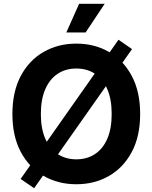

<svg xmlns="http://www.w3.org/2000/svg" viewBox="-20 -969 810 1020"><path d="M385.4 9.8Q289 9.8 212.1 -34.2Q135.1 -78.2 90.5 -161.7Q45.9 -245.1 45.9 -363.3Q45.9 -482.2 90.5 -565.8Q135.1 -649.4 212.1 -693.3Q289 -737.3 385.4 -737.3Q481.9 -737.3 558.6 -693.3Q635.3 -649.4 679.9 -565.8Q724.6 -482.2 724.6 -363.3Q724.6 -244.9 679.9 -161.4Q635.3 -77.9 558.6 -34.1Q481.9 9.8 385.4 9.8ZM385.4 -122.6Q442 -122.6 484.2 -150.3Q526.4 -177.9 549.9 -231.7Q573.3 -285.5 573.3 -363.3Q573.3 -441.7 549.9 -495.7Q526.4 -549.6 484.2 -577.3Q442 -605 385.4 -605Q329 -605 286.7 -577.2Q244.3 -549.4 220.7 -495.4Q197.1 -441.5 197.1 -363.3Q197.1 -285.5 220.7 -231.9Q244.3 -178.2 286.7 -150.4Q329 -122.6 385.4 -122.6ZM161.4 30.9 89.5 -18.3 609.5 -757.9 681.4 -708.2ZM332.4 -796.7 400.2 -948.7H536.1L435 -796.7Z"/></svg>

Font: Inter Variable LoSnoCo
Style: Regular
Weight: 400
Designer: Rasmus Andersson
Foundry: rsms
Version: Version 4.000;git-a52131595; featfreeze: case,dlig,ss01,ss02